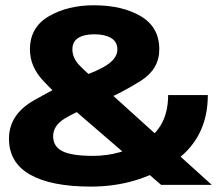

<svg xmlns="http://www.w3.org/2000/svg" viewBox="-20 -701 848 728"><path d="M325 6.5Q497.5 6.5 632.8 -82.8Q768 -172 768 -340.5H617.5Q617.5 -219.5 527.2 -164.8Q437 -110 333.5 -110Q251.5 -110 216.5 -127.8Q181.5 -145.5 181.5 -184.5Q181.5 -224 223.8 -250.5Q266 -277 357 -312.5Q446.5 -351.5 515.2 -395.5Q584 -439.5 584 -514Q584 -598 513.8 -639.5Q443.5 -681 336 -681Q236.5 -681 165 -639.2Q93.5 -597.5 93.5 -513.5Q93.5 -448.5 143.5 -395.2Q193.5 -342 236 -306L591 0H783L356 -386Q309.5 -424 282 -452.5Q254.5 -481 254.5 -513.5Q254.5 -543 276.5 -557Q298.5 -571 337.5 -571Q377 -571 401 -557Q425 -543 425 -513.5Q425 -481.5 387.5 -456Q350 -430.5 278 -407.5Q202.5 -374 108.2 -320.2Q14 -266.5 14 -175Q14 -84.5 94 -39Q174 6.5 325 6.5Z"/></svg>

Font: Anybody UltraCondensed Thin
Style: Bold
Weight: 700
Version: Version 1.111